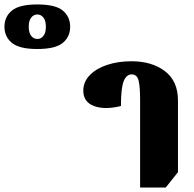

<svg xmlns="http://www.w3.org/2000/svg" viewBox="-360 -836 870 862"><path d="M-193 -616Q-273 -616 -306.5 -643.5Q-340 -671 -340 -716Q-340 -761 -306.5 -788.5Q-273 -816 -193 -816Q-111 -816 -78 -788.5Q-45 -761 -45 -716Q-45 -671 -78 -643.5Q-111 -616 -193 -616ZM-192 -661Q-176 -661 -165 -675Q-154 -689 -154 -716Q-154 -743 -165 -757Q-176 -771 -192 -771Q-209 -771 -220 -757Q-231 -743 -231 -716Q-231 -689 -220 -675Q-209 -661 -192 -661ZM269 6V-389Q269 -448 262 -475Q255 -502 231 -502Q208 -502 195.5 -472Q183 -442 183 -360Q110 -342 62 -360Q14 -378 14 -429Q14 -469 43.5 -499Q73 -529 122 -545Q171 -561 230 -561Q322 -561 380.5 -516.5Q439 -472 439 -385V-63L384 6Z"/></svg>

Font: Noto Serif Thai Condensed Black
Style: Regular
Weight: 900
Width: 3
Designer: Monotype Design Team
Foundry: Monotype Imaging Inc.
Version: Version 2.002; ttfautohint (v1.8.4.7-5d5b)